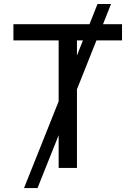

<svg xmlns="http://www.w3.org/2000/svg" viewBox="-20 -850 686 972"><path d="M101.6 102.1 276.9 -336.9V-645.5H47.9V-727.5H433.1L473.6 -829.6H542L501.5 -727.5H597.7V-645.5H468.3L369.6 -397.9V0H276.9V-165.5L169.9 102.1ZM369.6 -569.3 399.9 -645.5H369.6Z"/></svg>

Font: Inter-Regular
Style: Regular
Weight: 400
Designer: Rasmus Andersson
Foundry: rsms
Version: Version 4.000;git-a52131595